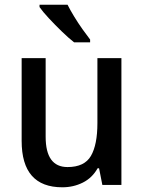

<svg xmlns="http://www.w3.org/2000/svg" viewBox="-20 -786 611 816"><path d="M496 -539V0H415L401 -71H395Q372 -30 332 -10Q292 10 245 10Q72 10 72 -187V-539H174V-205Q174 -76 267 -76Q339 -76 366.5 -123.5Q394 -171 394 -263V-539ZM267 -766Q278 -744 295 -716Q312 -688 330.5 -662Q349 -636 363 -618V-606H295Q273 -623 243.5 -651.5Q214 -680 187.5 -708.5Q161 -737 148 -756V-766Z"/></svg>

Font: Noto Sans Tamil SemiCondensed Medium
Style: Regular
Weight: 500
Width: 4
Designer: Jelle Bosma - Monotype Design Team
Foundry: Monotype Imaging Inc.
Version: Version 2.004; ttfautohint (v1.8.4.7-5d5b)